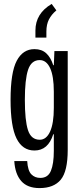

<svg xmlns="http://www.w3.org/2000/svg" viewBox="-20 -784 417 981"><path d="M53 39H119Q122 88 140 106.5Q158 125 186 125Q225 125 240 89Q255 53 255 -13V-98H252Q226 -15 156 -15Q95 -15 64.5 -76.5Q34 -138 34 -274Q34 -414 65.5 -473.5Q97 -533 156 -533Q193 -533 216 -512Q239 -491 252 -451H255L258 -523H326V-18Q326 91 290.5 134Q255 177 182 177Q120 177 88.5 141Q57 105 53 39ZM255 -233V-315Q255 -395 236 -436Q217 -477 183 -477Q140 -477 123.5 -427.5Q107 -378 107 -274Q107 -168 123 -119Q139 -70 183 -70Q217 -70 236 -112Q255 -154 255 -233ZM244 -764 268 -731Q243 -710 230 -684.5Q217 -659 217 -623V-592H161V-628Q161 -715 244 -764Z"/></svg>

Font: Mona Sans Condensed
Style: Regular
Weight: 400
Width: 3
Designer: Deni Anggara
Foundry: GitHub
Version: Version 2.000